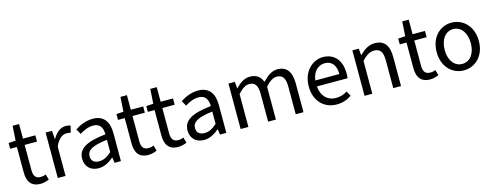

<svg xmlns="http://www.w3.org/2000/svg" viewBox="-23 -1307 5080 1983"><g transform="rotate(-15 2516.5 -315.0)"><path d="M235 12C268 12 301 3 327 -9L310 -68C290 -59 272 -56 254 -56C199 -56 179 -90 179 -149V-419H311V-486H179V-642H110L100 -486L24 -481V-419H96V-151C96 -54 131 12 235 12Z M421 0H504V-312C537 -394 586 -423 627 -423C646 -423 657 -421 671 -417L689 -488C674 -495 659 -498 637 -498C583 -498 533 -459 499 -398H496L489 -486H421Z M857 12C918 12 971 -19 1017 -58H1020L1028 0H1096V-299C1096 -419 1045 -498 927 -498C849 -498 781 -465 736 -435L768 -379C806 -404 857 -429 913 -429C992 -429 1012 -370 1013 -309C805 -286 715 -234 715 -126C715 -38 776 12 857 12ZM880 -56C833 -56 796 -77 796 -131C796 -194 849 -231 1013 -250V-118C966 -77 927 -56 880 -56Z M1388 12C1421 12 1454 3 1480 -9L1463 -68C1443 -59 1425 -56 1407 -56C1352 -56 1332 -90 1332 -149V-419H1464V-486H1332V-642H1263L1253 -486L1177 -481V-419H1249V-151C1249 -54 1284 12 1388 12Z M1707 12C1740 12 1773 3 1799 -9L1782 -68C1762 -59 1744 -56 1726 -56C1671 -56 1651 -90 1651 -149V-419H1783V-486H1651V-642H1582L1572 -486L1496 -481V-419H1568V-151C1568 -54 1603 12 1707 12Z M1984 12C2045 12 2098 -19 2144 -58H2147L2155 0H2223V-299C2223 -419 2172 -498 2054 -498C1976 -498 1908 -465 1863 -435L1895 -379C1933 -404 1984 -429 2040 -429C2119 -429 2139 -370 2140 -309C1932 -286 1842 -234 1842 -126C1842 -38 1903 12 1984 12ZM2007 -56C1960 -56 1923 -77 1923 -131C1923 -194 1976 -231 2140 -250V-118C2093 -77 2054 -56 2007 -56Z M2376 0H2459V-352C2504 -402 2544 -426 2580 -426C2642 -426 2670 -388 2670 -297V0H2753V-352C2798 -402 2837 -426 2875 -426C2936 -426 2965 -388 2965 -297V0H3048V-308C3048 -432 3000 -498 2900 -498C2841 -498 2790 -460 2740 -406C2720 -463 2680 -498 2605 -498C2547 -498 2497 -462 2454 -416H2451L2444 -486H2376Z M3401 12C3468 12 3520 -8 3562 -38L3533 -91C3499 -68 3458 -55 3411 -55C3319 -55 3258 -121 3251 -221H3578C3581 -237 3582 -252 3582 -270C3582 -410 3511 -498 3387 -498C3276 -498 3169 -401 3169 -243C3169 -82 3271 12 3401 12ZM3251 -285C3261 -378 3321 -432 3389 -432C3463 -432 3508 -381 3508 -285Z M3701 0H3784V-352C3832 -401 3867 -426 3916 -426C3980 -426 4008 -388 4008 -297V0H4091V-308C4091 -432 4045 -498 3942 -498C3875 -498 3825 -462 3779 -416H3776L3769 -486H3701Z M4401 12C4434 12 4467 3 4493 -9L4476 -68C4456 -59 4438 -56 4420 -56C4365 -56 4345 -90 4345 -149V-419H4477V-486H4345V-642H4276L4266 -486L4190 -481V-419H4262V-151C4262 -54 4297 12 4401 12Z M4762 12C4881 12 4988 -81 4988 -242C4988 -405 4881 -498 4762 -498C4643 -498 4537 -405 4537 -242C4537 -81 4643 12 4762 12ZM4762 -57C4679 -57 4623 -131 4623 -242C4623 -354 4679 -429 4762 -429C4846 -429 4902 -354 4902 -242C4902 -131 4846 -57 4762 -57Z"/></g></svg>

Font: DAIFUKU Sans
Style: Regular
Weight: 400
Designer: Original font ‘Source Han Sans JP’ : Paul D. Hunt
Foundry: Daifuku
Version: Version 1.000